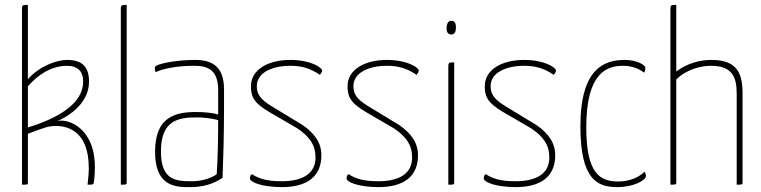

<svg xmlns="http://www.w3.org/2000/svg" viewBox="-20 -755 3110 785"><path d="M70 0C93 0 94 0 94 -7V-10V-208C94 -208 149 -229 170 -235C180 -238 194 -240 209 -240C249 -240 301 -225 327 -163C337 -139 343 -108 343 -68C343 -48 341 -25 338 0C363 0 362 0 364 -13C367 -34 368 -53 368 -71C368 -92 366 -111 363 -128C343 -228 273 -262 229 -262C224 -262 219 -261 214 -260C242 -271 344 -323 344 -421C344 -481 317 -510 254 -510C211 -510 140 -484 94 -431V-735C75 -735 70 -735 70 -720ZM94 -402C147 -463 205 -486 252 -486C298 -486 320 -464 320 -421C320 -331 216 -271 94 -234Z M498 -735C480 -735 474 -735 474 -720V0C497 0 498 0 498 -10Z M896 -389C896 -479 852 -510 778 -510C709 -510 641 -498 618 -486C614 -484 613 -480 613 -473C613 -468 614 -465 617 -460C640 -472 697 -486 773 -486C829 -486 872 -471 872 -385V-287C848 -294 815 -297 781 -297C698 -297 614 -278 614 -135C614 0 688 12 759 10C834 10 874 -18 890 -28C893 -108 896 -209 896 -323ZM872 -264C872 -187 870 -96 866 -43C852 -31 811 -14 766 -14C701 -14 638 -16 638 -136C638 -265 711 -275 786 -275C811 -275 847 -271 872 -264Z M1196 -230C1246 -196 1270 -162 1270 -111C1270 -43 1214 -14 1132 -14C1074 -14 1041 -23 1010 -43C1003 -38 1002 -32 1002 -25C1002 -11 1049 10 1133 10C1235 10 1294 -33 1294 -120C1294 -171 1267 -209 1217 -244L1090 -321C1041 -351 1030 -373 1030 -403C1030 -457 1091 -486 1167 -486C1217 -486 1251 -474 1288 -449C1294 -456 1297 -462 1297 -467C1297 -478 1252 -510 1167 -510C1078 -510 1006 -472 1006 -402C1006 -362 1016 -335 1081 -297Z M1591 -230C1641 -196 1665 -162 1665 -111C1665 -43 1609 -14 1527 -14C1469 -14 1436 -23 1405 -43C1398 -38 1397 -32 1397 -25C1397 -11 1444 10 1528 10C1630 10 1689 -33 1689 -120C1689 -171 1662 -209 1612 -244L1485 -321C1436 -351 1425 -373 1425 -403C1425 -457 1486 -486 1562 -486C1612 -486 1646 -474 1683 -449C1689 -456 1692 -462 1692 -467C1692 -478 1647 -510 1562 -510C1473 -510 1401 -472 1401 -402C1401 -362 1411 -335 1476 -297Z M1806 -638C1806 -623 1812 -615 1824 -614C1839 -614 1844 -624 1844 -644C1844 -661 1838 -670 1826 -670C1813 -670 1806 -660 1806 -638ZM1837 -500C1818 -500 1813 -500 1813 -485V0C1837 0 1837 0 1837 -10Z M2152 -230C2202 -196 2226 -162 2226 -111C2226 -43 2170 -14 2088 -14C2030 -14 1997 -23 1966 -43C1959 -38 1958 -32 1958 -25C1958 -11 2005 10 2089 10C2191 10 2250 -33 2250 -120C2250 -171 2223 -209 2173 -244L2046 -321C1997 -351 1986 -373 1986 -403C1986 -457 2047 -486 2123 -486C2173 -486 2207 -474 2244 -449C2250 -456 2253 -462 2253 -467C2253 -478 2208 -510 2123 -510C2034 -510 1962 -472 1962 -402C1962 -362 1972 -335 2037 -297Z M2619 -476C2619 -492 2578 -510 2535 -510C2454 -510 2353 -479 2353 -239C2353 -20 2422 10 2504 10C2573 10 2621 -19 2621 -35C2621 -41 2619 -48 2615 -53C2597 -34 2560 -13 2508 -13C2433 -13 2377 -45 2377 -234C2377 -461 2463 -486 2528 -486C2568 -486 2597 -471 2613 -458C2617 -463 2619 -472 2619 -476Z M2721 0C2744 0 2745 0 2745 -10V-430C2787 -472 2846 -486 2887 -486C2972 -486 2992 -442 2992 -373V0C3016 0 3016 0 3016 -10V-373C3016 -456 2993 -510 2889 -510C2843 -510 2791 -497 2745 -463V-735C2726 -735 2721 -735 2721 -720Z"/></svg>

Font: Yanone Kaffeesatz Extra Light
Style: Regular
Weight: 200
Designer: Yanone (Cyrillic: Daniel Pouzeot & Huerta Tipografica)
Foundry: Yanone
Version: Version 1.100;PS 001.100;hotconv 1.0.70;makeotf.lib2.5.58329